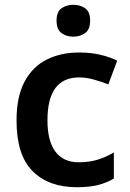

<svg xmlns="http://www.w3.org/2000/svg" viewBox="-20 -771 541 801"><path d="M300 10Q183 10 116 -57Q49 -124 49 -268Q49 -368 82.5 -430.5Q116 -493 175 -522.5Q234 -552 310 -552Q361 -552 401 -542Q441 -532 469 -518L432 -419Q401 -431 370 -439.5Q339 -448 310 -448Q178 -448 178 -269Q178 -182 211.5 -138Q245 -94 308 -94Q353 -94 388 -105Q423 -116 455 -135V-26Q424 -8 388.5 1Q353 10 300 10ZM286 -751Q314 -751 335 -736.5Q356 -722 356 -685Q356 -648 335 -633Q314 -618 286 -618Q257 -618 236.5 -633Q216 -648 216 -685Q216 -722 236.5 -736.5Q257 -751 286 -751Z"/></svg>

Font: Noto Sans Ethiopic SemiBold
Style: Regular
Weight: 600
Designer: Monotype Design Team
Foundry: Monotype Imaging Inc.
Version: Version 2.102; ttfautohint (v1.8.4.7-5d5b)